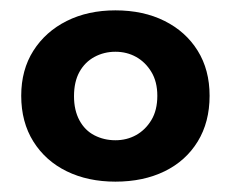

<svg xmlns="http://www.w3.org/2000/svg" viewBox="-20 -613 446 371"><path d="M203 -262Q150 -262 109 -282Q68 -302 44.5 -339.5Q21 -377 21 -428Q21 -478 44.5 -515Q68 -552 109 -572.5Q150 -593 203 -593Q257 -593 298 -572.5Q339 -552 362 -515Q385 -478 385 -428Q385 -377 362 -339.5Q339 -302 298 -282Q257 -262 203 -262ZM203 -342Q225 -342 243 -352Q261 -362 272.5 -381Q284 -400 284 -428Q284 -455 272.5 -474Q261 -493 243 -503Q225 -513 203 -513Q181 -513 162.5 -503Q144 -493 133.5 -474Q123 -455 123 -427Q123 -400 133.5 -380.5Q144 -361 162.5 -351.5Q181 -342 203 -342Z"/></svg>

Font: Rokkitt
Style: Bold
Weight: 700
Designer: Vernon Adams
Foundry: Vernon Adams
Version: Version 3.103